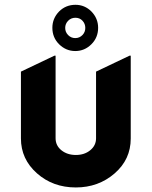

<svg xmlns="http://www.w3.org/2000/svg" viewBox="-20 -782 641 811"><path d="M297.9 -621.1Q316.4 -621.1 329.1 -634.8Q340.3 -647 340.3 -664.1Q340.3 -681.6 328.6 -694.3Q316.9 -707 298.6 -707Q280.3 -707 267.8 -694.3Q255.4 -681.6 255.4 -664.1Q255.4 -646.5 267.8 -633.8Q280.3 -621.1 297.9 -621.1ZM298.8 -761.7Q337.9 -761.7 366.2 -733.4Q394.5 -704.1 394.5 -664.6Q394.5 -623.5 366.2 -595.2Q337.4 -566.4 297.9 -566.4Q258.8 -566.4 229.5 -595.2Q201.2 -623.5 201.2 -664.6Q201.2 -704.1 229.5 -733.4Q257.8 -761.7 298.8 -761.7ZM300.3 9.8Q203.6 9.8 136.2 -49.8Q68.4 -109.9 68.4 -197.3V-479.5L210 -546.9H214.8V-198.2Q214.8 -167 239.5 -147.2Q264.2 -127.4 300.5 -127.4Q336.9 -127.4 361.3 -147.5Q385.7 -167.5 385.7 -197.8V-479.5L527.3 -546.9H532.2V-196.8Q532.2 -108.4 463.9 -49.3Q395.5 9.8 300.3 9.8Z"/></svg>

Font: Nova Round
Style: Bold
Weight: 700
Designer: Wojciech Kalinowski "wmk69" (wmk69@o2.pl)
Foundry: Wojciech Kalinowski "wmk69" (wmk69@o2.pl)
Version: Version 3.1.0; 2021-05-23